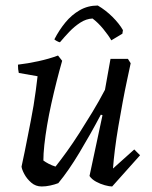

<svg xmlns="http://www.w3.org/2000/svg" viewBox="-20 -663 552 695"><path d="M131 12Q109 12 93 -2Q77 -16 68 -33Q59 -50 58 -60Q64 -87 69.5 -114.5Q75 -142 80.5 -170Q86 -198 91.5 -226Q97 -254 101.5 -281Q106 -308 109.5 -335Q113 -362 116 -387L48 -399Q45 -411 45 -429Q80 -433 119 -441.5Q158 -450 190 -462L205 -443Q195 -408 185 -368.5Q175 -329 166 -288.5Q157 -248 150.5 -209.5Q144 -171 140.5 -138.5Q137 -106 137 -82Q145 -76 156.5 -70Q168 -64 181 -60Q200 -84 222 -114.5Q244 -145 267 -181Q290 -217 314 -256.5Q338 -296 360 -338L380 -450H443L453 -434Q448 -410 440 -373Q432 -336 424 -293Q416 -250 408.5 -206Q401 -162 396 -122Q391 -82 389 -53L466 -122L487 -101L386 12Q376 12 359.5 7.5Q343 3 327.5 -5.5Q312 -14 304 -26L351 -246L345 -248Q326 -212 306.5 -177.5Q287 -143 267.5 -110.5Q248 -78 229 -50.5Q210 -23 191 0Q178 5 162 8.5Q146 12 131 12ZM334 -643Q363 -626 387.5 -601.5Q412 -577 425 -554L423 -541L383 -517Q372 -536 353.5 -558.5Q335 -581 315 -596Q292 -595 270.5 -581Q249 -567 230.5 -547.5Q212 -528 197 -510Q194 -510 185.5 -514.5Q177 -519 177 -521Q194 -554 216.5 -581.5Q239 -609 268.5 -626Q298 -643 334 -643Z"/></svg>

Font: Labrada
Style: Italic
Weight: 400
Italic angle: -7°
Designer: Mercedes Jáuregui
Foundry: Omnibus-Type Team
Version: Version 1.000